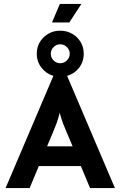

<svg xmlns="http://www.w3.org/2000/svg" viewBox="-20 -951 609 971"><path d="M8.3 0 250 -567.4Q213.9 -577.8 189.9 -608.3Q166 -638.9 166 -679.2Q166 -728.5 200.7 -762.2Q235.4 -795.8 284.7 -795.8Q317.4 -795.8 344.4 -780.6Q371.5 -765.3 387.5 -738.9Q403.5 -712.5 403.5 -679.2Q403.5 -638.9 379.9 -608.3Q356.2 -577.8 319.4 -567.4L561.1 0H435.4L388.9 -111.1H176.4L129.9 0ZM218.1 -211.1H347.2L320.1 -275Q309 -300.7 299.7 -324.7Q290.3 -348.6 281.9 -380.6Q274.3 -349.3 265.3 -325Q256.2 -300.7 245.1 -275ZM284.7 -631.2Q304.2 -631.2 318.4 -645.5Q332.6 -659.7 332.6 -679.2Q332.6 -698.6 318.4 -712.8Q304.2 -727.1 284.7 -727.1Q265.3 -727.1 251 -712.8Q236.8 -698.6 236.8 -679.2Q236.8 -659.7 251 -645.5Q265.3 -631.2 284.7 -631.2ZM243.1 -837.5 282.6 -931.2H391.7L330.6 -837.5Z"/></svg>

Font: co2trust
Style: Bold
Weight: 700
Designer: Kristian Moeller
Foundry: Dicotype
Version: Version 1.000